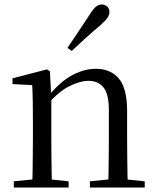

<svg xmlns="http://www.w3.org/2000/svg" viewBox="-20 -838 701 858"><path d="M41.7 0V-27.8L150.4 -38.6H182.8L286.7 -27.8V0ZM123.9 0Q125.1 -24.4 125.6 -65.3Q126.1 -106.3 126.6 -150.7Q127.1 -195.1 127.1 -228.5V-289.4Q127.1 -340.8 126.5 -380.8Q125.9 -420.7 123.9 -457.5L35.8 -462.4V-487.9L189.9 -528L202.9 -519.8L209.3 -403.1V-401.7V-228.5Q209.3 -195.1 209.8 -150.7Q210.3 -106.3 210.8 -65.3Q211.3 -24.4 212.3 0ZM381.8 0V-27.8L489.3 -38.6H522.3L626.8 -27.8V0ZM463.5 0Q464.5 -24.4 465 -64.8Q465.5 -105.3 466 -149.7Q466.5 -194.1 466.5 -228.5V-344.3Q466.5 -418.1 442.4 -447.5Q418.3 -476.9 374.6 -476.9Q340.9 -476.9 293.8 -454.8Q246.6 -432.7 192.2 -372.4L183.7 -406H193.8Q248.4 -472.9 302.1 -501.7Q355.9 -530.6 408.5 -530.6Q474 -530.6 511 -487.1Q548 -443.5 548 -342.4V-228.5Q548 -194.1 548.5 -149.7Q549 -105.3 549.6 -64.8Q550.2 -24.4 551.2 0ZM281.6 -624Q306.3 -660.9 330.8 -697.4Q355.3 -734 380.8 -772.8Q396.1 -797.6 408.2 -807.7Q420.4 -817.9 435.1 -817.9Q448 -817.9 458.5 -809.1Q469 -800.3 469 -783.8Q469 -771.1 459.1 -756.9Q449.2 -742.7 426.1 -723.1Q393.3 -695.8 362.3 -667.5Q331.3 -639.2 300.2 -610.1Z"/></svg>

Font: Noto Serif KR ExtraLight
Style: Regular
Weight: 200
Designer: Ryoko NISHIZUKA 西塚涼子 (kana & ideographs); Frank Grießhammer (Latin, Greek & Cyrillic); Wenlong ZHANG 张文龙 (bopomofo); San
Foundry: Adobe
Version: Version 2.002-H1;hotconv 1.1.0;makeotfexe 2.6.0